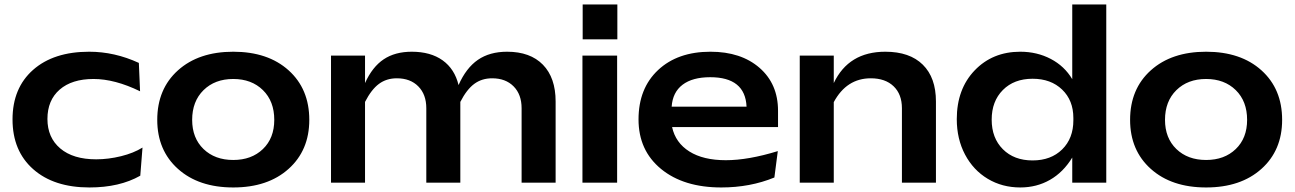

<svg xmlns="http://www.w3.org/2000/svg" viewBox="-20 -805 5704 846"><path d="M373 -577.1Q484.9 -577.1 591.8 -527.8L597.2 -402.8Q485.8 -457 392.1 -457Q296.9 -457 242.9 -410.2Q189 -363.3 189 -280.8Q189 -198.7 245.6 -150.9Q302.2 -103 403.8 -103Q457.5 -103 513.2 -116.7Q568.8 -130.4 607.9 -154.8L598.1 -30.8Q506.8 21 374 21Q217.3 21 126.2 -59.6Q35.2 -140.1 35.2 -278.8Q35.2 -417 125.7 -497.1Q216.3 -577.1 373 -577.1Z M672.9 -276.9Q672.9 -413.1 764.2 -495.1Q855.5 -577.1 1007.8 -577.1Q1160.6 -577.1 1251.7 -495.1Q1342.8 -413.1 1342.8 -276.9Q1342.8 -142.6 1251.5 -60.8Q1160.2 21 1007.8 21Q855.5 21 764.2 -60.8Q672.9 -142.6 672.9 -276.9ZM1007.8 -100.1Q1088.4 -100.1 1138.4 -148.2Q1188.5 -196.3 1188.5 -276.9Q1188.5 -358.9 1138.4 -408Q1088.4 -457 1007.8 -457Q926.8 -457 876.7 -407.7Q826.7 -358.4 826.7 -276.9Q826.7 -196.8 876.7 -148.4Q926.8 -100.1 1007.8 -100.1Z M1438.5 0V-560.1H1588.4V-439Q1620.6 -510.3 1670.7 -543.7Q1720.7 -577.1 1794.4 -577.1Q1877.4 -577.1 1930.4 -539.1Q1983.4 -501 2000.5 -430.2Q2033.7 -505.4 2085.7 -541.3Q2137.7 -577.1 2214.4 -577.1Q2316.4 -577.1 2372.3 -519.8Q2428.2 -462.4 2428.2 -357.9V0H2278.3V-328.1Q2278.3 -388.7 2243.2 -424.3Q2208 -460 2148.4 -460Q2103 -460 2069.8 -435.5Q2036.6 -411.1 2008.3 -356V0H1858.4V-328.1Q1858.4 -388.7 1823.2 -424.3Q1788.1 -460 1728.5 -460Q1683.1 -460 1649.9 -435.5Q1616.7 -411.1 1588.4 -356V0Z M2546.4 -560.1H2699.2V0H2546.4ZM2547.4 -785.2H2700.2V-631.8H2547.4Z M3110.4 -577.1Q3245.1 -577.1 3326.7 -506.1Q3408.2 -435.1 3408.2 -316.9V-245.1H2941.4Q2956.5 -175.8 3017.6 -137.5Q3078.6 -99.1 3178.2 -99.1Q3276.9 -99.1 3407.2 -139.2L3392.1 -22.9Q3285.2 21 3158.2 21Q2992.2 21 2892.8 -60.5Q2793.5 -142.1 2793.5 -278.8Q2793.5 -415.5 2879.6 -496.3Q2965.8 -577.1 3110.4 -577.1ZM3269.5 -335Q3263.7 -464.8 3109.4 -464.8Q3031.2 -464.8 2987.5 -431.6Q2943.8 -398.4 2939.5 -335Z M3503.9 0V-560.1H3653.8V-439Q3719.2 -577.1 3880.9 -577.1Q3988.3 -577.1 4046.1 -520Q4104 -462.9 4104 -357.9V0H3954.1V-328.1Q3954.1 -389.6 3917.5 -424.8Q3880.9 -460 3816.9 -460Q3710.4 -460 3653.8 -355V0Z M4475.6 -577.1Q4549.3 -577.1 4609.9 -545.4Q4670.4 -513.7 4704.6 -456.1V-785.2H4854.5V0H4704.6V-110.8Q4665 -45.9 4606.4 -12.5Q4547.9 21 4475.6 21Q4396 21 4332.3 -17.1Q4268.6 -55.2 4232.2 -124Q4195.8 -192.9 4195.8 -279.8Q4195.8 -412.6 4274.7 -494.9Q4353.5 -577.1 4475.6 -577.1ZM4529.8 -458Q4448.2 -458 4398.9 -408.4Q4349.6 -358.9 4349.6 -277.8Q4349.6 -196.8 4398.9 -147.5Q4448.2 -98.1 4529.8 -98.1Q4610.8 -98.1 4660.2 -146.7Q4709.5 -195.3 4709.5 -274.9V-285.2Q4709.5 -362.8 4659.9 -410.4Q4610.4 -458 4529.8 -458Z M4959.5 -276.9Q4959.5 -413.1 5050.8 -495.1Q5142.1 -577.1 5294.4 -577.1Q5447.3 -577.1 5538.3 -495.1Q5629.4 -413.1 5629.4 -276.9Q5629.4 -142.6 5538.1 -60.8Q5446.8 21 5294.4 21Q5142.1 21 5050.8 -60.8Q4959.5 -142.6 4959.5 -276.9ZM5294.4 -100.1Q5375 -100.1 5425 -148.2Q5475.1 -196.3 5475.1 -276.9Q5475.1 -358.9 5425 -408Q5375 -457 5294.4 -457Q5213.4 -457 5163.3 -407.7Q5113.3 -358.4 5113.3 -276.9Q5113.3 -196.8 5163.3 -148.4Q5213.4 -100.1 5294.4 -100.1Z"/></svg>

Font: Mattone
Style: Regular
Weight: 400
Width: 6
Designer: Nunzio Mazzaferro
Foundry: Collletttivo
Version: Version 2.000;Glyphs 3.2 (3217)